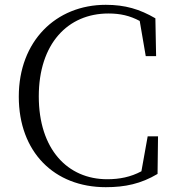

<svg xmlns="http://www.w3.org/2000/svg" viewBox="-20 -762 728 797"><path d="M419 15C499 15 565 1 634 -40L636 -196H593L567 -51C522 -27 476 -18 425 -18C261 -18 141 -142 141 -362C141 -580 261 -706 430 -706C479 -706 519 -697 560 -675L585 -529H628L625 -686C560 -724 499 -742 419 -742C212 -742 58 -591 58 -361C58 -131 205 15 419 15Z"/></svg>

Font: Noto Serif JP Light
Style: Regular
Weight: 300
Designer: Ryoko NISHIZUKA 西塚涼子 (kana & ideographs); Frank Grießhammer (Latin, Greek & Cyrillic); Wenlong ZHANG 张文龙 (bopomofo); San
Foundry: Adobe
Version: Version 2.001;hotconv 1.1.0;makeotfexe 2.6.0